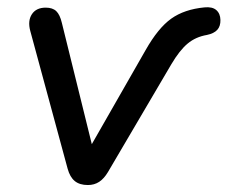

<svg xmlns="http://www.w3.org/2000/svg" viewBox="-20 -516 643 543"><path d="M171.3 -38.8 65.6 -428.6Q57.9 -457 70.1 -475.7Q82.4 -494.4 109.2 -494.4Q128.8 -494.4 139.1 -484.5Q149.5 -474.6 155 -451.1L248 -74.5H220.3L391.6 -374Q427.1 -436.7 464.2 -463.2Q501.3 -489.6 558 -495.1Q580.3 -497.4 591.6 -487.6Q603 -477.7 603.4 -459.7Q603.8 -441.7 594.4 -431.5Q585 -421.3 565.4 -417.2Q533.3 -411.7 510.6 -392.7Q487.9 -373.8 464.5 -334.2L285.3 -29.4Q274.3 -10.9 260.6 -1.8Q246.8 7.3 228.5 7.3Q205.3 7.3 191.5 -3.9Q177.8 -15.1 171.3 -38.8Z"/></svg>

Font: SN Pro Thin
Style: Italic
Weight: 200
Italic angle: -9°
Designer: Tobias Whetton
Foundry: Supernotes
Version: Version 1.003;Glyphs 3.3 (3324)